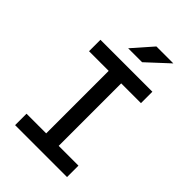

<svg xmlns="http://www.w3.org/2000/svg" viewBox="-259 -999 1103 1103"><g transform="rotate(45 293.0 -447.0)"><path d="M82 0V-92.8H241.7V-600.6H82V-693.4H503.9V-600.6H343.3V-92.8H503.9V0ZM229 -771.5 336.4 -893.6H474.1L342.3 -771.5Z"/></g></svg>

Font: Cascadia Mono PL
Style: Regular
Weight: 400
Monospace: yes
Designer: Aaron Bell
Foundry: Saja Typeworks
Version: Version 2404.023; ttfautohint (v1.8.4)